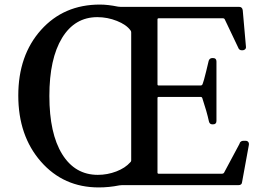

<svg xmlns="http://www.w3.org/2000/svg" viewBox="-20 -810 1144 840"><path d="M412 10Q258 10 159 -103Q60 -216 60 -392Q60 -568 159.5 -679Q259 -790 417 -790Q452 -790 496 -781Q500 -780 507 -780H1026Q1040 -780 1042 -765L1056 -606Q1057 -599 1052.5 -594.5Q1048 -590 1041 -590H1038Q1026 -590 1022 -602L963 -726Q961 -730 956 -730H674Q669 -730 669 -725V-441Q669 -436 674 -436H858Q863 -436 866 -441Q871 -453 882 -498Q893 -543 893 -544Q897 -556 909 -556H912Q927 -556 927 -541V-281Q927 -266 912 -266H909Q897 -266 894 -279Q885 -321 865 -381Q863 -386 858 -386H674Q669 -386 669 -381V-55Q669 -50 674 -50H952Q957 -50 960 -54L1029 -183H1028Q1033 -194 1045 -194H1055Q1062 -194 1066 -189Q1070 -184 1069 -177L1039 -13Q1038 0 1023 0H513Q506 0 502 1Q457 10 412 10ZM408 -45Q450 -45 489 -60Q528 -75 550 -100Q554 -103 554 -108V-668Q554 -674 551 -677Q533 -702 491.5 -718.5Q450 -735 406 -735Q307 -735 251.5 -644Q196 -553 196 -390Q196 -226 252 -135.5Q308 -45 408 -45Z"/></svg>

Font: Caslon OS
Style: Regular
Weight: 400
Designer: Alfredo Marco Pradil
Foundry: Hanken Design Co.
Version: Version 1.000;PS 001.000;hotconv 1.0.88;makeotf.lib2.5.64775